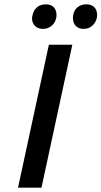

<svg xmlns="http://www.w3.org/2000/svg" viewBox="-20 -864 467 884"><path d="M63 0 205 -658H313L171 0ZM178 -731Q160 -731 147.5 -739.5Q135 -748 130 -763Q125 -778 130 -795Q135 -818 151 -831Q167 -844 191 -844Q209 -844 220.5 -836.5Q232 -829 237 -814.5Q242 -800 239 -782Q235 -760 218 -745.5Q201 -731 178 -731ZM365 -731Q347 -731 335 -739.5Q323 -748 318.5 -763Q314 -778 317 -795Q321 -818 337.5 -831Q354 -844 377 -844Q395 -844 407 -836.5Q419 -829 424 -814.5Q429 -800 426 -782Q421 -760 404.5 -745.5Q388 -731 365 -731Z"/></svg>

Font: Ysabeau SemiBold
Style: Italic
Weight: 600
Italic angle: -12°
Designer: Christian Thalmann (Catharsis Fonts)
Version: Version 2.002